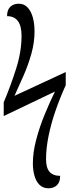

<svg xmlns="http://www.w3.org/2000/svg" viewBox="-23 -780 374 1034"><path d="M238 234Q209 234 190 215.5Q171 197 162.5 166Q154 135 154 100Q154 40 172 -28Q190 -96 217.5 -163Q245 -230 273 -287L-3 -155V-229Q35 -319 64 -410.5Q93 -502 93 -587Q93 -693 15 -693Q15 -727 32.5 -743.5Q50 -760 78 -760Q107 -760 126 -739.5Q145 -719 154 -685Q163 -651 163 -611Q163 -552 146.5 -492.5Q130 -433 105 -375.5Q80 -318 55 -264L331 -392V-321Q302 -258 277.5 -188Q253 -118 239 -50Q225 18 225 77Q225 124 244 145.5Q263 167 301 167Q301 201 283.5 217.5Q266 234 238 234Z"/></svg>

Font: Noto Serif ExtraCondensed
Style: Regular
Weight: 400
Width: 2
Designer: Monotype Design Team
Foundry: Monotype Imaging Inc.
Version: Version 2.015